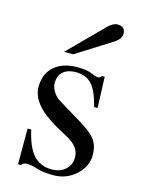

<svg xmlns="http://www.w3.org/2000/svg" viewBox="-107 -741 603 814"><g transform="rotate(15 194.5 -334.0)"><path d="M117 -507 264 -655Q287 -678 306 -678Q341 -678 341 -646Q341 -623 311 -604L157 -507ZM156 -301 260 -238Q310 -208 329 -182Q348 -156 348 -115Q348 -65 306.5 -27.5Q265 10 208 10Q161 10 135 1Q108 -8 89 -8Q72 -8 65 4H52V-153H68Q84 -80 114 -46Q144 -12 195 -12Q232 -12 255 -33Q278 -54 278 -86Q278 -132 225 -161L171 -191Q51 -258 51 -336Q51 -394 88.5 -426.5Q126 -459 189 -459Q233 -459 256 -448Q274 -440 284 -440Q291 -440 300 -450H311L316 -314H301Q284 -382 258.5 -409.5Q233 -437 188 -437Q154 -437 133.5 -420Q113 -403 113 -369Q113 -352 124.5 -332.5Q136 -313 156 -301Z"/></g></svg>

Font: STIX MathJax Latin
Style: Regular
Weight: 400
Designer: MicroPress Inc., with final additions and corrections provided by Coen Hoffman, Elsevier (retired)
Version: Version 1.1.1